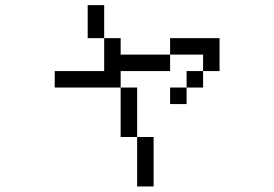

<svg xmlns="http://www.w3.org/2000/svg" viewBox="-20 -582 1040 728"><path d="M500 -62.5V125H562.5V-62.5ZM500 -62.5V-250H437.5V-62.5ZM437.5 -250V-312.5H625V-375H437.5V-437.5H375Q375 -437.5 375 -312.5H187.5V-250ZM687.5 -250H625V-187.5H687.5ZM687.5 -250H750V-312.5H687.5ZM750 -312.5H812.5Q812.5 -312.5 812.5 -437.5H625V-375H750ZM375 -437.5Q375 -437.5 375 -562.5H312.5Q312.5 -562.5 312.5 -437.5Z"/></svg>

Font: UnifontExMono
Style: Regular
Weight: 500
Version: Version 15.0.06